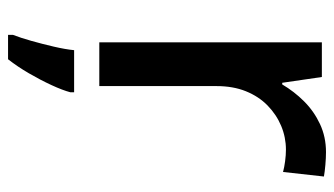

<svg xmlns="http://www.w3.org/2000/svg" viewBox="-192 -396 810 465"><g transform="rotate(90 212.5 -164.0)"><path d="M349 -549Q363 -549 380 -547.5Q397 -546 408 -544L397 -445Q386 -448 371 -450Q356 -452 343 -452Q313 -452 285.5 -440.5Q258 -429 236 -407.5Q214 -386 201.5 -355Q189 -324 189 -284V0H83V-539H167L181 -443H185Q202 -472 226 -496Q250 -520 281 -534.5Q312 -549 349 -549ZM204 70Q199 89 186.5 116Q174 143 158 170.5Q142 198 124 221H65V209Q72 191 79.5 164.5Q87 138 93.5 110Q100 82 102 61H204Z"/></g></svg>

Font: Noto Sans Thai Medium
Style: Regular
Weight: 500
Designer: Monotype Design Team
Foundry: Monotype Imaging Inc.
Version: Version 2.001